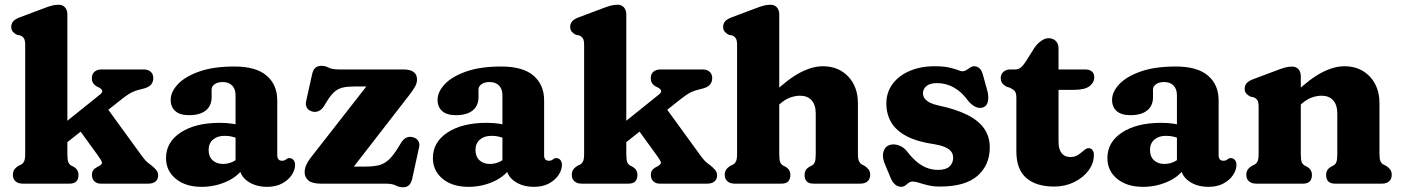

<svg xmlns="http://www.w3.org/2000/svg" viewBox="-20 -769 5870 804"><path d="M74.9 0Q56.1 0 45 -9.8Q33.9 -19.6 33.9 -36.8Q33.9 -50 40.1 -59Q46.3 -68 57.7 -74.8L68.5 -79.8Q76.8 -84.7 81.2 -93.8Q85.5 -102.9 85.5 -125.8V-580.4Q85.5 -600.8 80.1 -608.6Q74.6 -616.4 65.3 -620.4L50.3 -623.6Q40 -628.8 33.6 -636.5Q27.1 -644.2 27.1 -656.4Q27.1 -670.2 35.6 -679.8Q44 -689.4 62.3 -696.2L158.1 -732.2Q180 -740.7 194.9 -744.9Q209.8 -749.2 225.5 -749.2Q242.5 -749.2 252.3 -738Q262.1 -726.8 262.1 -709.2V-125.8Q262.1 -100.5 265.8 -90.6Q269.6 -80.7 278.3 -75.8L289.7 -70Q308.7 -58 308.7 -36.8Q308.7 0 271.7 0ZM206.5 -218.7 396.9 -371.7Q408.3 -380.3 408.1 -387.6Q407.9 -394.8 396.2 -401.6L384 -407.5Q373.8 -414 369.2 -422.3Q364.6 -430.5 364.6 -441.4Q364.6 -459 375.7 -468.6Q386.8 -478.2 405.6 -478.2H580.9Q600.2 -478.2 611 -468.6Q621.9 -459 621.9 -441.4Q621.9 -426.3 612.3 -414.4Q602.7 -402.4 571.9 -395.5Q553.4 -391.8 536.4 -384.4Q519.5 -377 490.9 -354.7L232.1 -150.1ZM402.1 -352.7 574.4 -115.5Q584.7 -101.6 592.1 -94.2Q599.6 -86.8 610.4 -79.3Q624.3 -68.8 633.3 -58.4Q642.3 -48.1 642.3 -34.8Q642.3 -18.4 631.4 -9.2Q620.6 0 601.3 0H402Q385.6 0 375.3 -9.8Q365 -19.6 365 -36.8Q365 -47.2 369.2 -54.4Q373.5 -61.6 383.1 -67.4L394.6 -73.6Q410.9 -82.5 405.9 -92.6Q400.9 -102.7 388.2 -120.4L288.5 -257.8Z M982.4 -74.6V-89.4L966.4 -95.6V-370.5Q966.4 -396.2 952.1 -410.9Q937.7 -425.5 912.7 -425.5Q892 -425.5 879.1 -416.6Q866.2 -407.7 866.2 -393.9V-362.1Q866.2 -326.1 841.7 -306.4Q817.2 -286.7 772 -286.7Q733.4 -286.7 714.1 -303.9Q694.8 -321 694.8 -351.1Q694.8 -384 724.6 -416.1Q754.4 -448.2 813.9 -469.3Q873.4 -490.5 961.7 -490.5Q1052.2 -490.5 1096.6 -452.2Q1141 -414 1141 -348.7V-117.2Q1141 -108.6 1145.7 -102.2Q1150.5 -95.9 1160.9 -95.9Q1167.4 -95.9 1171.2 -97.6Q1175.1 -99.4 1178.2 -101.7Q1181 -103.7 1183.9 -105.3Q1186.8 -107 1190.9 -107Q1202.6 -107 1209.1 -99Q1215.6 -91 1215.6 -78.8Q1215.6 -57 1201.2 -35.7Q1186.9 -14.4 1160.8 -0.5Q1134.7 13.4 1099 13.4Q1049.2 13.4 1015.8 -10.9Q982.4 -35.3 982.4 -74.6ZM675.2 -107.1Q675.2 -174 736.7 -214.3Q798.1 -254.6 900.1 -254.6Q929.7 -254.6 954.5 -250.8Q979.4 -247 995.8 -240L978.6 -187.6Q965.2 -193.7 951.1 -197Q937 -200.2 920.5 -200.2Q890 -200.2 871.8 -184.2Q853.6 -168.2 853.6 -141.3Q853.6 -113.3 870.3 -97.9Q887 -82.5 913.6 -82.5Q936.3 -82.5 955.5 -92Q974.7 -101.6 986.6 -116.3L999.4 -64.9Q972.7 -27.4 925.1 -7Q877.5 13.4 824.2 13.4Q756.8 13.4 716 -20.3Q675.2 -54 675.2 -107.1Z M1692.2 -368.8 1427.8 -27.7 1408.6 -71.4H1507.7Q1540.8 -71.4 1563.2 -76.3Q1585.6 -81.3 1603.7 -96.4Q1621.8 -111.6 1641.6 -142L1660.5 -172.5Q1669.6 -186.9 1681.6 -192.5Q1693.7 -198.1 1707.1 -194.9Q1723.8 -190.9 1731.2 -179.4Q1738.6 -167.9 1735 -152.5L1706.2 -20.9Q1702.2 -3.1 1693 6.1Q1683.9 15.2 1667.6 15.2Q1651.2 15.2 1637.2 7.6Q1623.3 0 1592.7 0H1322.9Q1286.9 0 1271.3 -13.5Q1255.7 -27 1255.7 -47.2Q1255.7 -62.7 1261.8 -77Q1267.8 -91.3 1280.3 -107.6L1546.9 -448.9L1569 -406.8H1463.1Q1435.7 -406.8 1416.9 -402.7Q1398.1 -398.6 1383.4 -386.9Q1368.8 -375.2 1353.6 -352.2L1336.1 -323.8Q1327.1 -309.7 1315 -304.2Q1303 -298.6 1289.5 -301.4Q1272.9 -305.4 1265.7 -316.9Q1258.4 -328.4 1261.6 -343.8L1286.8 -457.3Q1291 -476.4 1300.3 -484.9Q1309.5 -493.4 1325.6 -493.4Q1342 -493.4 1356.1 -485.8Q1370.2 -478.2 1400.3 -478.2H1669.2Q1697.7 -478.2 1712 -467.6Q1726.3 -457 1726.3 -435.9Q1726.3 -421.7 1718.4 -407Q1710.6 -392.3 1692.2 -368.8Z M2099.9 -74.6V-89.4L2083.9 -95.6V-370.5Q2083.9 -396.2 2069.6 -410.9Q2055.2 -425.5 2030.2 -425.5Q2009.5 -425.5 1996.6 -416.6Q1983.7 -407.7 1983.7 -393.9V-362.1Q1983.7 -326.1 1959.2 -306.4Q1934.7 -286.7 1889.5 -286.7Q1850.9 -286.7 1831.6 -303.9Q1812.3 -321 1812.3 -351.1Q1812.3 -384 1842.1 -416.1Q1871.9 -448.2 1931.4 -469.3Q1990.9 -490.5 2079.2 -490.5Q2169.7 -490.5 2214.1 -452.2Q2258.5 -414 2258.5 -348.7V-117.2Q2258.5 -108.6 2263.2 -102.2Q2268 -95.9 2278.4 -95.9Q2284.9 -95.9 2288.7 -97.6Q2292.6 -99.4 2295.7 -101.7Q2298.5 -103.7 2301.4 -105.3Q2304.3 -107 2308.4 -107Q2320.1 -107 2326.6 -99Q2333.1 -91 2333.1 -78.8Q2333.1 -57 2318.7 -35.7Q2304.4 -14.4 2278.3 -0.5Q2252.2 13.4 2216.5 13.4Q2166.7 13.4 2133.3 -10.9Q2099.9 -35.3 2099.9 -74.6ZM1792.7 -107.1Q1792.7 -174 1854.2 -214.3Q1915.6 -254.6 2017.6 -254.6Q2047.2 -254.6 2072 -250.8Q2096.9 -247 2113.3 -240L2096.1 -187.6Q2082.7 -193.7 2068.6 -197Q2054.5 -200.2 2038 -200.2Q2007.5 -200.2 1989.3 -184.2Q1971.1 -168.2 1971.1 -141.3Q1971.1 -113.3 1987.8 -97.9Q2004.5 -82.5 2031.1 -82.5Q2053.8 -82.5 2073 -92Q2092.2 -101.6 2104.1 -116.3L2116.9 -64.9Q2090.2 -27.4 2042.6 -7Q1995 13.4 1941.7 13.4Q1874.3 13.4 1833.5 -20.3Q1792.7 -54 1792.7 -107.1Z M2415.4 0Q2396.6 0 2385.5 -9.8Q2374.4 -19.6 2374.4 -36.8Q2374.4 -50 2380.6 -59Q2386.8 -68 2398.2 -74.8L2409 -79.8Q2417.3 -84.7 2421.7 -93.8Q2426 -102.9 2426 -125.8V-580.4Q2426 -600.8 2420.6 -608.6Q2415.1 -616.4 2405.8 -620.4L2390.8 -623.6Q2380.5 -628.8 2374.1 -636.5Q2367.6 -644.2 2367.6 -656.4Q2367.6 -670.2 2376.1 -679.8Q2384.5 -689.4 2402.8 -696.2L2498.6 -732.2Q2520.5 -740.7 2535.4 -744.9Q2550.3 -749.2 2566 -749.2Q2583 -749.2 2592.8 -738Q2602.6 -726.8 2602.6 -709.2V-125.8Q2602.6 -100.5 2606.3 -90.6Q2610.1 -80.7 2618.8 -75.8L2630.2 -70Q2649.2 -58 2649.2 -36.8Q2649.2 0 2612.2 0ZM2547 -218.7 2737.4 -371.7Q2748.8 -380.3 2748.6 -387.6Q2748.4 -394.8 2736.7 -401.6L2724.5 -407.5Q2714.3 -414 2709.7 -422.3Q2705.1 -430.5 2705.1 -441.4Q2705.1 -459 2716.2 -468.6Q2727.3 -478.2 2746.1 -478.2H2921.4Q2940.7 -478.2 2951.5 -468.6Q2962.4 -459 2962.4 -441.4Q2962.4 -426.3 2952.8 -414.4Q2943.2 -402.4 2912.4 -395.5Q2893.9 -391.8 2876.9 -384.4Q2860 -377 2831.4 -354.7L2572.6 -150.1ZM2742.6 -352.7 2914.9 -115.5Q2925.2 -101.6 2932.6 -94.2Q2940.1 -86.8 2950.9 -79.3Q2964.8 -68.8 2973.8 -58.4Q2982.8 -48.1 2982.8 -34.8Q2982.8 -18.4 2971.9 -9.2Q2961.1 0 2941.8 0H2742.5Q2726.1 0 2715.8 -9.8Q2705.5 -19.6 2705.5 -36.8Q2705.5 -47.2 2709.7 -54.4Q2714 -61.6 2723.6 -67.4L2735.1 -73.6Q2751.4 -82.5 2746.4 -92.6Q2741.4 -102.7 2728.7 -120.4L2629 -257.8Z M3225.5 -315.8 3191.7 -354.6 3216.1 -377.6Q3281.6 -439.8 3331.9 -465.7Q3382.3 -491.6 3425.4 -491.6Q3491.1 -491.6 3531.8 -448.7Q3572.5 -405.9 3572.5 -336.4V-125.8Q3572.5 -102.9 3577 -93.8Q3581.6 -84.7 3589.5 -79.8L3600.1 -74.8Q3611.5 -67.2 3617.7 -58.6Q3623.9 -50 3623.9 -36.8Q3623.9 -19.6 3613 -9.8Q3602.2 0 3582.9 0H3386.1Q3349.1 0 3349.1 -36.8Q3349.1 -58 3368.1 -70L3379.7 -75.8Q3388.4 -80.7 3392.2 -90.6Q3395.9 -100.5 3395.9 -125.8V-293.6Q3395.9 -330.2 3378.5 -349.2Q3361.1 -368.2 3330.2 -368.2Q3310.4 -368.2 3288.5 -360.4Q3266.7 -352.6 3244.5 -332.6ZM3243.1 -709.2V-125.8Q3243.1 -100.5 3246.8 -90.6Q3250.6 -80.7 3259.3 -75.8L3270.7 -70Q3289.7 -58 3289.7 -36.8Q3289.7 0 3252.7 0H3055.9Q3037.1 0 3026 -9.8Q3014.9 -19.6 3014.9 -36.8Q3014.9 -50 3021.1 -59Q3027.3 -68 3038.7 -74.8L3049.5 -79.8Q3057.8 -84.7 3062.2 -93.8Q3066.5 -102.9 3066.5 -125.8V-580.4Q3066.5 -600.8 3061.1 -608.6Q3055.6 -616.4 3046.3 -620.4L3031.3 -623.6Q3021 -628.8 3014.6 -636.5Q3008.1 -644.2 3008.1 -656.4Q3008.1 -670.2 3016.6 -679.8Q3025 -689.4 3043.3 -696.2L3139.1 -732.2Q3161 -740.7 3175.9 -744.9Q3190.8 -749.2 3206.5 -749.2Q3223.5 -749.2 3233.3 -738Q3243.1 -726.8 3243.1 -709.2Z M3903.8 -421Q3874.2 -421 3859.5 -408.7Q3844.9 -396.4 3844.9 -378.6Q3844.9 -365.9 3852.4 -356.2Q3860 -346.5 3873.3 -339.5Q3886.7 -332.6 3904.8 -328.5Q3981.4 -312.5 4030 -288.2Q4078.6 -263.9 4101.6 -230Q4124.7 -196.2 4124.7 -151.8Q4124.7 -77.8 4073.4 -32.8Q4022.1 12.2 3916.1 12.2Q3888.1 12.2 3866.3 6.9Q3844.6 1.7 3828.8 -3.6Q3813.1 -8.8 3802.5 -8.8Q3792.2 -8.8 3785 -3.3Q3777.8 2.2 3770.7 7.7Q3763.6 13.2 3753.5 13.2Q3739.9 13.2 3728.5 3.8Q3717.1 -5.5 3708.5 -26.6L3684.7 -83.6Q3672.9 -113.5 3679.6 -134.3Q3686.2 -155.1 3703.7 -161.4Q3721.6 -167.6 3742.5 -160.7Q3763.4 -153.8 3777.7 -135.8Q3794.7 -113.2 3814.2 -95.6Q3833.7 -78 3857.1 -67.8Q3880.5 -57.6 3908.9 -57.6Q3940.8 -57.6 3956.1 -71.9Q3971.3 -86.3 3971.3 -108.4Q3971.3 -123.9 3962.6 -135Q3953.9 -146 3936.2 -153.4Q3918.6 -160.8 3892.1 -165.2Q3823.1 -174.9 3778.8 -197.6Q3734.4 -220.2 3713 -255.1Q3691.6 -289.9 3691.6 -335.6Q3691.6 -381.9 3717.4 -417Q3743.2 -452.1 3788.9 -471.8Q3834.6 -491.6 3894.5 -491.6Q3931.1 -491.6 3954.3 -486.3Q3977.6 -481.1 3990.6 -475.8Q4003.6 -470.6 4009.1 -470.6Q4018.9 -470.6 4026.9 -475.8Q4034.9 -481.1 4042.7 -486.3Q4050.6 -491.6 4059.9 -491.6Q4071.6 -491.6 4081.4 -483.1Q4091.2 -474.7 4096.3 -454.6L4114.5 -388.8Q4120.9 -365 4116.8 -344.2Q4112.7 -323.5 4093.1 -318.2Q4078.2 -314.3 4061.8 -323.2Q4045.5 -332 4030.9 -350.8Q4007.4 -383.9 3974.4 -402.5Q3941.5 -421 3903.8 -421Z M4208 -401.9 4195.4 -405.8Q4184.1 -411.6 4177.4 -420.3Q4170.6 -428.9 4170.6 -442.3Q4170.6 -458 4181.8 -468.1Q4192.9 -478.2 4210.3 -478.2H4232.6Q4243.8 -478.2 4253.7 -485.6Q4263.6 -493.1 4274.9 -510.4L4312.4 -569.8Q4323.9 -586.5 4339.8 -597.7Q4355.8 -609 4370 -609Q4389.1 -609 4400.8 -597.7Q4412.6 -586.5 4412.6 -565.8V-175.4Q4412.6 -144.2 4425.4 -127.8Q4438.2 -111.4 4462.6 -111.4Q4477.2 -111.4 4488.3 -117.1Q4499.4 -122.8 4508.1 -130.5Q4516.9 -138.2 4524.7 -143.7Q4532.5 -149.2 4540.4 -148.4Q4549.2 -148 4555.2 -140Q4561.2 -132.1 4560.6 -118.4Q4560.1 -84.3 4537.6 -54.3Q4515.1 -24.4 4477.5 -6.1Q4439.9 12.2 4394.6 12.2Q4318.6 12.2 4277.3 -23.9Q4236 -60.1 4236 -134.6V-359.3Q4236 -380.3 4228.5 -388.4Q4220.9 -396.4 4208 -401.9ZM4347.4 -392.7V-478.2H4523.6Q4541.8 -478.2 4552 -470Q4562.2 -461.9 4562.2 -446.1Q4562.2 -423.2 4542.1 -408Q4522 -392.7 4475.4 -392.7Z M4924.4 -74.6V-89.4L4908.4 -95.6V-370.5Q4908.4 -396.2 4894.1 -410.9Q4879.7 -425.5 4854.7 -425.5Q4834 -425.5 4821.1 -416.6Q4808.2 -407.7 4808.2 -393.9V-362.1Q4808.2 -326.1 4783.7 -306.4Q4759.2 -286.7 4714 -286.7Q4675.4 -286.7 4656.1 -303.9Q4636.8 -321 4636.8 -351.1Q4636.8 -384 4666.6 -416.1Q4696.4 -448.2 4755.9 -469.3Q4815.4 -490.5 4903.7 -490.5Q4994.2 -490.5 5038.6 -452.2Q5083 -414 5083 -348.7V-117.2Q5083 -108.6 5087.7 -102.2Q5092.5 -95.9 5102.9 -95.9Q5109.4 -95.9 5113.2 -97.6Q5117.1 -99.4 5120.2 -101.7Q5123 -103.7 5125.9 -105.3Q5128.8 -107 5132.9 -107Q5144.6 -107 5151.1 -99Q5157.6 -91 5157.6 -78.8Q5157.6 -57 5143.2 -35.7Q5128.9 -14.4 5102.8 -0.5Q5076.7 13.4 5041 13.4Q4991.2 13.4 4957.8 -10.9Q4924.4 -35.3 4924.4 -74.6ZM4617.2 -107.1Q4617.2 -174 4678.7 -214.3Q4740.1 -254.6 4842.1 -254.6Q4871.7 -254.6 4896.5 -250.8Q4921.4 -247 4937.8 -240L4920.6 -187.6Q4907.2 -193.7 4893.1 -197Q4879 -200.2 4862.5 -200.2Q4832 -200.2 4813.8 -184.2Q4795.6 -168.2 4795.6 -141.3Q4795.6 -113.3 4812.3 -97.9Q4829 -82.5 4855.6 -82.5Q4878.3 -82.5 4897.5 -92Q4916.7 -101.6 4928.6 -116.3L4941.4 -64.9Q4914.7 -27.4 4867.1 -7Q4819.5 13.4 4766.2 13.4Q4698.8 13.4 4658 -20.3Q4617.2 -54 4617.2 -107.1Z M5427.1 -450.2V-125.8Q5427.1 -100.5 5430.8 -90.6Q5434.6 -80.7 5443.3 -75.8L5454.7 -70Q5473.7 -58 5473.7 -36.8Q5473.7 0 5436.7 0H5239.9Q5221.1 0 5210 -9.8Q5198.9 -19.6 5198.9 -36.8Q5198.9 -50 5205.1 -59Q5211.3 -68 5222.7 -74.8L5233.5 -79.8Q5241.8 -84.7 5246.2 -93.8Q5250.5 -102.9 5250.5 -125.8V-321.4Q5250.5 -341.8 5245.1 -349.6Q5239.6 -357.4 5230.3 -361.4L5215.3 -364.6Q5205 -370.2 5198.6 -377.7Q5192.1 -385.2 5192.1 -397.4Q5192.1 -411.2 5200.6 -420.8Q5209 -430.4 5227.3 -437.2L5323.1 -473.2Q5345 -481.7 5359.9 -485.9Q5374.8 -490.2 5390.5 -490.2Q5407.5 -490.2 5417.3 -479Q5427.1 -467.8 5427.1 -450.2ZM5409.5 -315.8 5375.7 -354.6 5400.1 -377.6Q5465.6 -439.8 5515.9 -465.7Q5566.3 -491.6 5609.4 -491.6Q5675.1 -491.6 5715.8 -448.7Q5756.5 -405.9 5756.5 -336.4V-125.8Q5756.5 -102.9 5760.8 -93.6Q5765.2 -84.3 5773.5 -79.8L5784.1 -74.8Q5795.5 -67.2 5801.7 -58.6Q5807.9 -50 5807.9 -36.8Q5807.9 -19.6 5797 -9.8Q5786.2 0 5766.9 0H5570.1Q5533.1 0 5533.1 -36.8Q5533.1 -58 5552.1 -70L5563.7 -75.8Q5572.4 -80.7 5576.2 -90.6Q5579.9 -100.5 5579.9 -125.8V-293.6Q5579.9 -329.8 5562.5 -349Q5545.1 -368.2 5514.2 -368.2Q5494.4 -368.2 5472.5 -360.4Q5450.7 -352.6 5428.5 -332.6Z"/></svg>

Font: Fraunces SuperSoft 9pt
Style: Regular
Weight: 900
Version: Version 1.000;[b76b70a41]